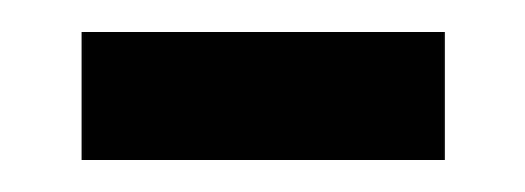

<svg xmlns="http://www.w3.org/2000/svg" viewBox="-20 -329 328 120"><path d="M31 -229H258V-309H31Z"/></svg>

Font: Noto Sans Armenian Condensed
Style: Regular
Weight: 400
Width: 3
Designer: Monotype Design Team
Foundry: Monotype Imaging Inc.
Version: Version 2.008